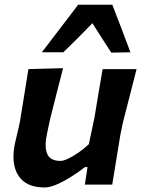

<svg xmlns="http://www.w3.org/2000/svg" viewBox="-20 -796 612 828"><path d="M172.5 12.5Q91.5 12.5 58.8 -39.5Q26 -91.5 45 -180Q49.5 -201 55 -222.5Q60.5 -244 66 -272Q77 -340 85.5 -392Q94 -444 102.5 -498L252 -502Q238 -448 224.8 -396Q211.5 -344 197 -286.5L183 -221Q170.5 -163 183.5 -132.5Q196.5 -102 241.5 -102Q253 -102 273.8 -111.8Q294.5 -121.5 318.2 -137.8Q342 -154 363 -174L387 -286.5Q396.5 -344 404.8 -393.8Q413 -443.5 422.5 -498H569Q555.5 -444.5 542 -392.2Q528.5 -340 511 -271.5L499.5 -217Q489.5 -156 481.2 -105Q473 -54 464 0H346L357.5 -75.5H346.5Q320.5 -55 288.5 -34.8Q256.5 -14.5 225.8 -1Q195 12.5 172.5 12.5ZM460 -569Q440 -599.5 419.2 -631.8Q398.5 -664 378.5 -696Q348 -664 316 -632.2Q284 -600.5 253 -570.5H160.5Q200.5 -623 239.2 -673.5Q278 -724 317 -775.5H464.5Q484 -724.5 503.8 -673Q523.5 -621.5 542.5 -570.5Z"/></svg>

Font: Commissioner Loud SemiBold
Style: Italic
Weight: 600
Italic angle: -12°
Designer: Kostas Bartsokas
Foundry: Kostas Bartsokas
Version: Version 1.000; ttfautohint (v1.8.3)